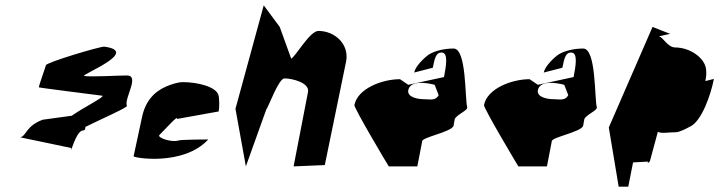

<svg xmlns="http://www.w3.org/2000/svg" viewBox="-20 -624 2697 720"><path d="M56 -109 247 -69C242 -35 264 -135 292 -135C299 -135 300 -140 300 -148C352 -174 459 -221 456 -227C444 -254 506 -341 456 -341C423 -341 325 -335 296 -339C277 -342 510 -431 371 -449C358 -451 150 -389 152 -379C152 -376 124 -299 126 -297C98 -298 361 -266 364 -265C374 -261 288 -218 249 -190L140 -175C76 -151 80 -115 56 -109Z M481 -38C480 -32 668 0 761 -101C761 -101 660 -101 648 -97C624 -89 567 -108 578 -118C611 -151 647 -193 644 -178L800 -206C803 -220 803 -256 799 -268C789 -300 718 -316 666 -316C646 -316 620 -307 604 -300C557 -280 524 -243 512 -182Z M863 -216 902 0 978 -212C989 -228 1025 -330 1047 -330C1077 -330 1142 -313 1135 -279L1081 0L1198 -5L1278 -394C1290 -458 1236 -508 1174 -508C1142 -508 1090 -414 1072 -404L1029 -523L969 -604Z M1309 -230C1307 -219 1435 -4 1438 0H1545L1563 -93C1558 -109 1676 -129 1681 -153L1685 -176C1688 -192 1736 -210 1732 -222C1723 -256 1730 -442 1681 -442C1647 -442 1612 -434 1589 -420C1571 -408 1538 -376 1533 -352L1603 -370C1610 -404 1614 -427 1636 -427C1662 -427 1653 -377 1645 -335L1511 -306L1480 -327C1413 -327 1321 -292 1309 -230ZM1511 -286C1520 -332 1610 -306 1610 -306L1625 -267C1613 -245 1592 -252 1570 -252C1550 -252 1506 -258 1511 -286Z M1795 -230C1793 -219 1921 -4 1924 0H2031L2049 -93C2044 -109 2162 -129 2167 -153L2171 -176C2174 -192 2222 -210 2218 -222C2209 -256 2216 -442 2167 -442C2133 -442 2098 -434 2075 -420C2057 -408 2024 -376 2019 -352L2089 -370C2096 -404 2100 -427 2122 -427C2148 -427 2139 -377 2131 -335L1997 -306L1966 -327C1899 -327 1807 -292 1795 -230ZM1997 -286C2006 -332 2096 -306 2096 -306L2111 -267C2099 -245 2078 -252 2056 -252C2036 -252 1992 -258 1997 -286Z M2263 -146 2300 76H2336L2354 -15L2410 -18L2409 -12L2417 -19L2447 -130C2460 -122 2483 -128 2513 -128C2529 -128 2556 -143 2569 -150C2611 -170 2646 -269 2657 -328L2625 -320C2629 -340 2629 -346 2628 -362C2625 -406 2568 -446 2512 -446C2484 -446 2466 -485 2451 -488L2493 -497L2427 -523Z"/></svg>

Font: Corrode
Style: Ita
Weight: 400
Designer: Mew Too
Version: Version 0.532